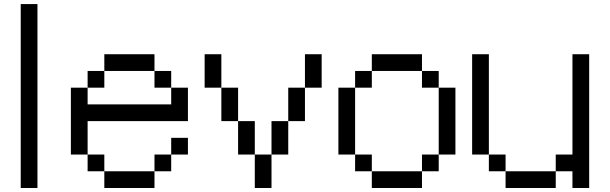

<svg xmlns="http://www.w3.org/2000/svg" viewBox="-20 -937 3040 957"><path d="M83.3 -916.7H166.7V0H83.3Z M333.3 -166.7V-500H416.7V-416.7H833.3V-500H916.7V-333.3H416.7V-166.7ZM500 -166.7V-83.3H416.7V-166.7ZM500 -83.3H750V0H500ZM500 -583.3V-500H416.7V-583.3ZM500 -666.7H750V-583.3H500ZM833.3 -166.7V-83.3H750V-166.7ZM833.3 -250H916.7V-166.7H833.3ZM833.3 -583.3V-500H750V-583.3Z M1000 -500V-666.7H1083.3V-500ZM1083.3 -333.3V-500H1166.7V-333.3ZM1166.7 -166.7V-333.3H1250V-166.7ZM1250 -166.7H1333.3V0H1250ZM1333.3 -166.7V-333.3H1416.7V-166.7ZM1416.7 -333.3V-500H1500V-333.3ZM1500 -500V-666.7H1583.3V-500Z M1666.7 -166.7V-500H1750V-166.7ZM1750 -166.7H1833.3V-83.3H1750ZM1750 -500V-583.3H1833.3V-500ZM1833.3 -83.3H2083.3V0H1833.3ZM1833.3 -583.3V-666.7H2083.3V-583.3ZM2083.3 -83.3V-166.7H2166.7V-83.3ZM2083.3 -583.3H2166.7V-500H2083.3ZM2166.7 -166.7V-500H2250V-166.7Z M2333.3 -166.7V-666.7H2416.7V-166.7ZM2416.7 -166.7H2500V-83.3H2416.7ZM2500 -83.3H2750V0H2500ZM2750 -83.3V-166.7H2833.3V-666.7H2916.7V0H2833.3V-83.3Z"/></svg>

Font: Galmuri11 Regular
Style: Regular
Weight: 400
Designer: Minseo Lee (Quiple)
Version: Version 2.356;hotconv 1.1.0;makeotfexe 2.6.0 DEVELOPMENT